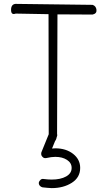

<svg xmlns="http://www.w3.org/2000/svg" viewBox="-20 -746 540 989"><path d="M274 -51Q270 -15 253 -14Q234 -11 231 -49L230 -673L61 -676Q37 -667 37 -695Q37 -724 60 -726L457 -721Q475 -715 477 -695Q479 -676 457 -671L276 -672ZM232 -57Q235 -65 243.5 -69Q252 -73 260 -70Q268 -67 272.5 -59Q277 -51 273 -42L248 19Q257 18 265 18Q320 18 356.5 46.5Q393 75 393 119Q393 168 350 195.5Q307 223 246 223Q236 223 224 221.5Q212 220 199 219Q190 217 184.5 210Q179 203 180 194Q182 186 189 180Q196 174 205 176Q228 179 246 179Q292 179 320.5 163Q349 147 349 119Q349 93 325 77.5Q301 62 265 62Q245 62 219 68Q206 71 198 61Q190 53 193 39Z"/></svg>

Font: Yomogi
Style: Regular
Weight: 400
Designer: satsuyako
Foundry: satsuyako
Version: Version 3.100